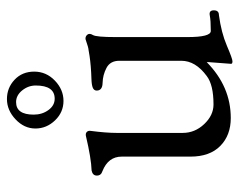

<svg xmlns="http://www.w3.org/2000/svg" viewBox="-90 -598 706 567"><g transform="rotate(-90 263.5 -314.0)"><path d="M168 -563Q168 -596 195 -621.5Q222 -647 255 -647Q288 -647 312 -624.5Q336 -602 336 -566.5Q336 -531 309.5 -505.5Q283 -480 249.5 -480Q216 -480 192 -505Q168 -530 168 -563ZM209 -568Q209 -543 222.5 -524.5Q236 -506 256 -506Q295 -506 295 -562Q295 -584 280.5 -602Q266 -620 246 -620Q209 -620 209 -568ZM359 15 364 -51V-57Q292 14 199 14Q148 14 116.5 -17Q85 -48 85 -105V-308Q85 -348 42 -365Q29 -369 29 -381.5Q29 -394 44 -397Q79 -398 147 -414Q154 -415 158 -411Q162 -407 161 -400Q155 -354 155 -323V-128Q155 -92 181 -64.5Q207 -37 239 -37Q297 -37 323 -57Q368 -90 368 -132V-315Q368 -342 347 -353Q326 -364 303 -364.5Q280 -365 280 -382Q280 -390 288.5 -393.5Q297 -397 315 -397.5Q333 -398 351 -399.5Q369 -401 382 -403Q395 -405 400 -406Q406 -406 432 -415H434Q441 -415 445.5 -409Q450 -403 444 -393Q438 -383 438 -326V-114Q438 -45 456 -45Q487 -45 502 -48Q517 -51 517 -36Q517 -21 503 -21Q451 -14 412.5 2.5Q374 19 366.5 19Q359 19 359 15Z"/></g></svg>

Font: EB Garamond
Style: Regular
Weight: 400
Version: Version 0.012